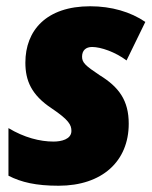

<svg xmlns="http://www.w3.org/2000/svg" viewBox="-20 -583 486 613"><path d="M167 10C306 10 391 -68 391 -188C391 -262 360 -305 298 -343C253 -373 242 -383 242 -402C242 -422 254 -433 274 -433C302 -433 348 -417 384 -390L444 -513C397 -545 336 -563 268 -563C128 -563 61 -486 61 -383C61 -326 80 -280 145 -237C200 -200 208 -184 208 -165C208 -138 175 -131 151 -131C107 -131 57 -144 7 -174V-22C48 -1 95 10 167 10Z"/></svg>

Font: Noto Sans UI SemiCondensed Black
Style: Italic
Weight: 900
Width: 4
Italic angle: -372°
Designer: Monotype Design Team
Foundry: Monotype Imaging Inc.
Version: Version 1.901